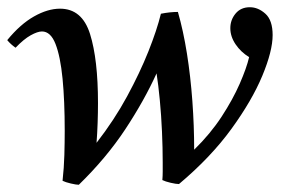

<svg xmlns="http://www.w3.org/2000/svg" viewBox="-43 -500 796 531"><path d="M130 0Q134 -36 135 -71.5Q136 -107 136 -138Q136 -221 130 -282.5Q124 -344 110.5 -378.5Q97 -413 73 -413Q61 -413 42 -402.5Q23 -392 0 -368Q-7 -373 -12.5 -378Q-18 -383 -23 -389Q13 -433 51 -454.5Q89 -476 123 -476Q184 -476 206 -406Q228 -336 228 -215Q228 -189 227 -160Q226 -131 224 -105Q273 -168 308.5 -233.5Q344 -299 367.5 -358Q391 -417 402 -462Q427 -467 449 -467Q464 -415 474 -352Q484 -289 489 -220.5Q494 -152 494 -86Q539 -130 570 -177.5Q601 -225 620 -268.5Q639 -312 646 -342Q623 -356 608.5 -377.5Q594 -399 594 -422Q594 -445 608.5 -462.5Q623 -480 648 -480Q671 -480 691 -462Q711 -444 711 -403Q711 -359 682.5 -290.5Q654 -222 597 -143.5Q540 -65 452 9Q444 9 429 5.5Q414 2 406 -2Q407 -13 407 -25.5Q407 -38 407 -51Q407 -91 405 -136Q403 -181 399 -223Q395 -265 390 -297Q356 -222 303.5 -142.5Q251 -63 175 11Q168 11 153 7.5Q138 4 130 0Z"/></svg>

Font: Tiro Bangla
Style: Italic
Weight: 400
Italic angle: -11°
Designer: Bangla: John Hudson & Fiona Ross, assisted by Neelakash Kshetrimayum. Latin: John Hudson with Paul Hanslow, assisted by 
Foundry: Tiro Typeworks Ltd.
Version: Version 1.60